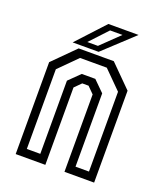

<svg xmlns="http://www.w3.org/2000/svg" viewBox="-129 -773 726 858"><g transform="rotate(20 234.0 -344.0)"><path d="M47.5 0V-437L150.5 -540H317.5L420.5 -437V0H279.5V-368L249 -398.5H219L188.5 -368V0ZM86.5 -38.5H150.5V-386.5L202.5 -437.5H267L318 -387V-38.5H382V-418L298 -502H171L86.5 -417.5ZM116 -556 238 -688H381.5L239.5 -556ZM177 -580H227.5L314 -663.5H255Z"/></g></svg>

Font: Tourney Condensed
Style: Regular
Weight: 400
Width: 3
Designer: Tyler Finck
Foundry: Etcetera Type Co
Version: Version 1.010; ttfautohint (v1.8.3)